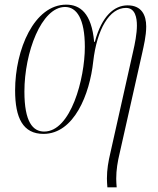

<svg xmlns="http://www.w3.org/2000/svg" viewBox="-20 -566 681 826"><path d="M442 240H482C481 228 480 215 480 203C480 165 486 129 495 92L592 -339C598 -367 609 -411 609 -452C609 -501 589 -543 529 -543C472 -543 418 -498 388 -386H385C374 -510 324 -546 265 -546C127 -546 45 -353 45 -177C45 -58 79 10 167 10C299 10 366 -161 381 -301C397 -441 451 -532 522 -532C562 -532 569 -489 569 -456C569 -421 560 -376 553 -346L455 91C446 129 440 163 440 202C440 214 441 227 442 240ZM170 0C121 0 85 -42 85 -172C85 -340 158 -536 260 -536C310 -536 345 -485 345 -364C345 -228 285 0 170 0Z"/></svg>

Font: Noto Serif Display ExtraCondensed ExtraLight
Style: Italic
Weight: 200
Width: 2
Italic angle: -12°
Designer: Monotype Design Team
Foundry: Monotype Imaging Inc.
Version: Version 2.009